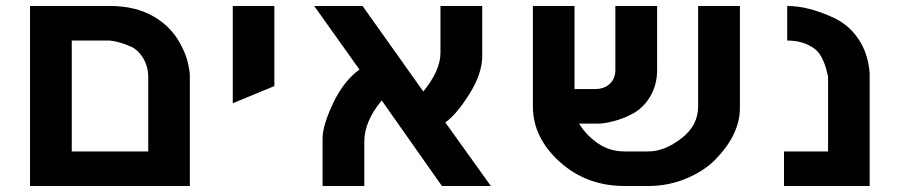

<svg xmlns="http://www.w3.org/2000/svg" viewBox="-20 -620 2989 640"><path d="M346.2 -600.1Q430.7 -600.1 491 -565.7Q551.3 -531.2 582 -472.2Q600.1 -438.5 606 -412.1Q612.8 -382.3 612.8 -369.1V0H80.1V-600.1ZM474.1 -369.1Q472.7 -400.9 456.8 -427Q440.9 -453.1 418 -463.9Q382.3 -480.5 346.2 -484.9H219.2V-115.2H474.1Z M894.5 -333 755.9 -275.9V-600.1H894.5Z M1587.4 -433.1Q1587.4 -374.5 1544.4 -306.2Q1501 -237.3 1464.4 -211.9L1616.2 0H1453.1L1252.4 -285.2Q1194.3 -215.3 1194.3 -147.9V0H1055.2V-158.2Q1055.2 -201.2 1090.3 -275.9Q1125.5 -350.1 1178.2 -388.2L1027.3 -600.1H1188.5L1391.1 -314.9Q1448.2 -385.3 1448.2 -443.8V-600.1H1587.4Z M1910.2 -208Q1934.6 -168.5 1973.6 -141.8Q2012.7 -115.2 2062 -115.2H2141.1Q2195.3 -115.2 2252 -159.2Q2307.1 -202.1 2307.1 -265.1V-600.1H2446.3V-259.8Q2446.3 -172.9 2366.2 -89.8Q2328.6 -50.8 2268.6 -25.4Q2208.5 0 2141.1 0H2062Q1935.1 0 1846.2 -80.1Q1756.3 -161.1 1756.3 -265.1V-600.1H1895V-323.2H1963.4Q1994.1 -323.2 2012.7 -340.6Q2031.2 -357.9 2031.2 -387.2V-600.1H2170.4V-387.2Q2170.4 -336.9 2147.2 -298.1Q2124 -259.3 2087.4 -240.2Q2057.6 -224.1 2024.4 -215.8Q1994.1 -208 1974.1 -208Z M2740.2 -365.2Q2734.9 -387.7 2730.7 -400.9Q2726.6 -414.1 2717.8 -430.4Q2709 -446.8 2696.8 -456.1Q2660.2 -484.9 2604 -484.9V-600.1Q2675.3 -600.1 2760.3 -560.1Q2811 -536.1 2842.8 -488Q2874.5 -439.9 2878.9 -374V0H2593.3V-115.2H2740.2Z"/></svg>

Font: Miedinger*
Style: Bold
Weight: 700
Version: Version 001.000